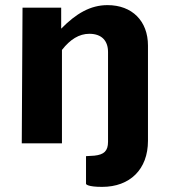

<svg xmlns="http://www.w3.org/2000/svg" viewBox="-20 -560 665 750"><path d="M379 170C487 170 558 102 558 -10V-382C558 -478 496 -540 400 -540C333 -540 277 -507 219 -448V-530H68L65 0H222V-365C254 -406 289 -428 329 -428C378 -428 402 -400 402 -357V-6C402 30 386 44 349 48L316 50V158C316 160 323 170 379 170Z"/></svg>

Font: Cheyenne Sans
Style: Bold
Weight: 700
Designer: The Public Sans project authors (U.S. Web Design System), Libre Franklin designed by Pablo Impallari and Rodrigo Fuenzal
Foundry: The Cheyenne Sans Project Authors
Version: Version 2.007